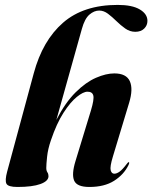

<svg xmlns="http://www.w3.org/2000/svg" viewBox="-20 -752 620 782"><path d="M187.5 -181Q175 -145 171.8 -113.5Q168.5 -82 168.5 -68Q168.5 -57 173 -50.2Q177.5 -43.5 177.5 -34.5Q177.5 -14.5 144.8 -2.5Q112 9.5 51 9.5Q13 9.5 6.2 -3.8Q-0.5 -17 9 -52.5L117.5 -453.5Q153.5 -587 236.8 -659.5Q320 -732 459.5 -732Q518.5 -732 549.5 -713.5Q580.5 -695 580.5 -667Q580.5 -648.5 567.2 -635.5Q554 -622.5 531 -622.5Q509 -622.5 490.2 -635.8Q471.5 -649 454.2 -666Q437 -683 419.8 -696Q402.5 -709 384 -709Q363.5 -709 344.2 -692.5Q325 -676 313.5 -634.5L209.5 -263.5Q246 -334.5 288 -376Q330 -417.5 371 -435.2Q412 -453 445.5 -453Q494.5 -453 508.8 -421.2Q523 -389.5 506 -333.5L440 -115Q427 -72.5 430.8 -58.5Q434.5 -44.5 445.5 -44.5Q455.5 -44.5 467.2 -53Q479 -61.5 496 -84Q502 -92 504 -91.5Q509 -91.5 503 -79Q484 -40.5 444.5 -15.5Q405 9.5 344 9.5Q293 9.5 282 -16.5Q271 -42.5 287.5 -96L350.5 -302.5Q364 -347.5 360 -363Q356 -378.5 336.5 -378.5Q319 -378.5 292.8 -357.2Q266.5 -336 238.5 -292.5Q210.5 -249 187.5 -181Z"/></svg>

Font: Fraunces 144pt
Style: Bold Italic
Weight: 700
Italic angle: -16°
Version: Version 1.000;[b76b70a41]